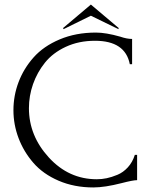

<svg xmlns="http://www.w3.org/2000/svg" viewBox="-20 -813 663 843"><path d="M397 -634Q326 -634 269 -607.5Q212 -581 177.5 -538Q143 -495 125 -443.5Q107 -392 107 -338Q107 -217 194.5 -121.5Q282 -26 405 -26Q427 -26 448.5 -30.5Q470 -35 495.5 -45.5Q521 -56 541.5 -78.5Q562 -101 572 -133H582V-22Q564 -22 514 -9Q440 10 390 10Q306 10 237.5 -19.5Q169 -49 126.5 -98Q84 -147 61.5 -206.5Q39 -266 39 -329Q39 -393 61.5 -452.5Q84 -512 127.5 -561Q171 -610 242 -640Q313 -670 401 -670Q445 -670 508 -652Q537 -642 560 -642V-531H550Q530 -634 397 -634ZM501 -690 500 -685 379 -744 259 -685 257 -690 379 -793Z"/></svg>

Font: Forum
Style: Regular
Weight: 400
Designer: Denis Masharov
Foundry: Denis Masharov
Version: Version 1.000